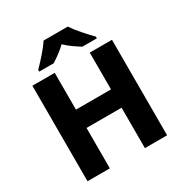

<svg xmlns="http://www.w3.org/2000/svg" viewBox="-209 -1087 1183 1243"><g transform="rotate(-30 382.5 -465.5)"><path d="M680 0H514V-302H252V0H85V-714H252V-439H514V-714H680ZM475 -931H294Q272 -897 234.5 -854.5Q197 -812 169 -784V-771H277Q303 -787 330 -807Q357 -827 383 -852Q409 -827 437.5 -807Q466 -787 492 -771H600V-784Q573 -811 535 -854Q497 -897 475 -931Z"/></g></svg>

Font: Noto Sans UI Extra
Style: Regular
Weight: 800
Designer: Monotype Design Team
Foundry: Monotype Imaging Inc.
Version: Version 1.901